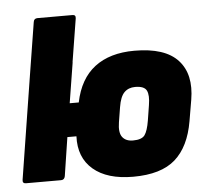

<svg xmlns="http://www.w3.org/2000/svg" viewBox="-51 -736 860 802"><g transform="rotate(-5 379.5 -335.5)"><path d="M27 0Q12 0 14 -15L81 -437L118 -668Q120 -683 135 -683H282Q296 -683 294 -668L265 -488V-485L238 -317H276Q296 -415 359.5 -463.5Q423 -512 526 -512Q654 -512 708.5 -452.5Q763 -393 745 -287L730 -199Q712 -93 652.5 -40.5Q593 12 476 12Q367 12 308.5 -38Q250 -88 254 -177H216L191 -15Q188 0 174 0ZM488 -139Q525 -139 537.5 -156.5Q550 -174 557 -217L567 -280Q574 -322 564 -341.5Q554 -361 516 -361Q488 -361 470.5 -343.5Q453 -326 446 -282L436 -220Q429 -177 443.5 -158Q458 -139 488 -139Z"/></g></svg>

Font: Sofia Sans ExtraBlack
Style: Italic
Weight: 1000
Italic angle: -9°
Designer: Botio Nikoltchev, Ani Petrova
Foundry: lettersoup
Version: Version 4.100; ttfautohint (v1.8.4.7-5d5b)